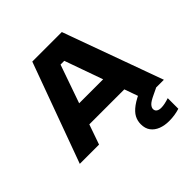

<svg xmlns="http://www.w3.org/2000/svg" viewBox="-236 -876 1269 1269"><g transform="rotate(-45 398.5 -241.0)"><path d="M681 -84 718 1 672 23Q631 42 617.5 57Q604 72 604 86Q604 102 616 110.5Q628 119 649 119Q665 119 684 115Q703 111 724 104V203Q702 210 677 214Q652 218 624 218Q582 218 548.5 205Q515 192 495.5 166Q476 140 476 100Q476 68 490.5 40.5Q505 13 541 -13.5Q577 -40 642 -67ZM415 -554H380L186 0H6L262 -700H538L792 0H612ZM193 -286H601V-140H193Z"/></g></svg>

Font: Albert Sans Black
Style: Regular
Weight: 900
Designer: Andreas Rasmussen
Foundry: a.Foundry
Version: Version 1.025